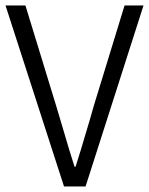

<svg xmlns="http://www.w3.org/2000/svg" viewBox="-21 -677 541 697"><path d="M71.3 -657.2 183.6 -290.5 208.5 -207Q229.5 -134.3 249.5 -71.8H253.4Q268.6 -118.7 304.2 -239.3Q311 -264.2 318.8 -290.5L431.2 -657.2H500L289.6 0H211.4L-1 -657.2Z"/></svg>

Font: Varta
Style: Light
Weight: 300
Designer: Joana Correia, Viktoriya Grabowska, Eben Sorkin
Foundry: Sorkin Type
Version: Version 1.002; ttfautohint (v1.3) -l 8 -r 24 -G 200 -x 12 -H